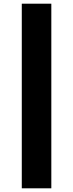

<svg xmlns="http://www.w3.org/2000/svg" viewBox="-20 -820 396 1040"><path d="M258 -800V200H98V-800Z"/></svg>

Font: Nacelle Black
Style: Regular
Weight: 900
Designer: Sora Sagano
Foundry: Sora Sagano
Version: Version 1.000;FEAKit 1.0